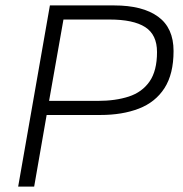

<svg xmlns="http://www.w3.org/2000/svg" viewBox="-20 -688 675 708"><path d="M47 0 164 -668H401Q506 -668 563 -626.5Q620 -585 620 -500Q620 -415 586.5 -363Q553 -311 492 -287.5Q431 -264 350 -264H152L106 0ZM161 -316H341Q406 -316 455 -332Q504 -348 531.5 -387.5Q559 -427 559 -496Q559 -560 515.5 -588Q472 -616 384 -616H214Z"/></svg>

Font: Gantari Light
Style: Italic
Weight: 300
Italic angle: -10°
Version: Version 1.000